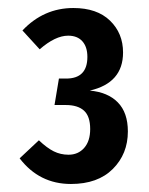

<svg xmlns="http://www.w3.org/2000/svg" viewBox="-20 -769 372 479"><path d="M287 -638Q287 -562 204 -543Q249 -539 274 -513.5Q299 -488 299 -441Q299 -385 261.5 -347.5Q224 -310 157 -310Q78 -310 29 -374L77 -419Q97 -400 114 -391.5Q131 -383 151 -383Q175 -383 190 -400Q205 -417 205 -447Q205 -479 189.5 -493Q174 -507 144 -507H116L127 -573H145Q198 -573 198 -627Q198 -652 185.5 -666Q173 -680 150 -680Q118 -680 79 -646L36 -693Q89 -749 163 -749Q222 -749 254.5 -717.5Q287 -686 287 -638Z"/></svg>

Font: Fira Sans Compressed Medium
Style: Regular
Weight: 500
Width: 1
Designer: bBox Type GmbH & Carrois Corporate GbR & Edenspiekermann AG
Foundry: bBox Type GmbH & Carrois Corporate GbR & Edenspiekermann AG
Version: Version 4.301